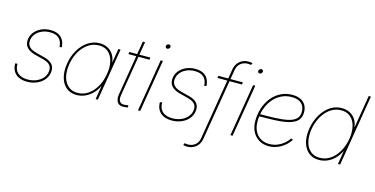

<svg xmlns="http://www.w3.org/2000/svg" viewBox="-90 -1213 3707 1898"><g transform="rotate(15 1763.5 -264.5)"><path d="M194.3 10.3Q145 10.3 110.4 -5.9Q75.7 -22 56.6 -51.8Q37.6 -81.5 35.2 -122.6Q34.7 -127.4 35.2 -128.7Q35.6 -129.9 35.2 -135.3L57.6 -137.2Q56.6 -76.2 92.5 -44.2Q128.4 -12.2 194.8 -12.2Q244.6 -12.2 286.6 -31Q328.6 -49.8 353.8 -83Q378.9 -116.2 378.9 -159.2Q378.9 -193.4 356 -214.1Q333 -234.9 288.1 -246.6L205.1 -267.6Q150.9 -281.7 122.3 -309.6Q93.8 -337.4 93.8 -378.9Q93.8 -427.2 120.6 -464.4Q147.5 -501.5 191.7 -522.5Q235.8 -543.5 289.6 -543.5Q356 -543.5 393.8 -511Q431.6 -478.5 438 -417Q438.5 -413.6 438.2 -412.4Q438 -411.1 438 -407.2L416 -404.3Q413.1 -462.9 381.6 -491.9Q350.1 -521 289.6 -521Q241.7 -521 202.4 -502.7Q163.1 -484.4 139.9 -452.6Q116.7 -420.9 116.7 -379.9Q116.7 -346.2 140.4 -323.7Q164.1 -301.3 211.4 -289.1L294.9 -267.6Q346.7 -254.9 374 -228.5Q401.4 -202.1 401.4 -160.6Q401.4 -122.6 384.8 -91.1Q368.2 -59.6 339.4 -36.9Q310.5 -14.2 273.2 -2Q235.8 10.3 194.3 10.3Z M701.2 10.3Q636.7 10.3 594 -25.4Q551.3 -61 534.7 -123.8Q518.1 -186.5 531.2 -267.1Q544.4 -347.2 582 -409.7Q619.6 -472.2 674.3 -507.8Q729 -543.5 793 -543.5Q838.4 -543.5 873.5 -525.1Q908.7 -506.8 930.7 -473.6Q952.6 -440.4 958 -396H960L983.4 -535.6H1005.9L917 0H894.5L917 -136.7H915Q894.5 -93.3 861.6 -60.1Q828.6 -26.9 787.6 -8.3Q746.6 10.3 701.2 10.3ZM704.1 -12.2Q762.7 -12.2 811.3 -44.9Q859.9 -77.6 893.1 -135.3Q926.3 -192.9 938.5 -267.1Q951.2 -340.8 937.3 -398.4Q923.3 -456.1 886.2 -488.5Q849.1 -521 790.5 -521Q732.9 -521 683.6 -488.5Q634.3 -456.1 600.1 -398.4Q565.9 -340.8 553.7 -267.1Q541.5 -192.9 555.9 -135.3Q570.3 -77.6 608.2 -44.9Q646 -12.2 704.1 -12.2Z M1311.5 -535.6 1307.6 -513.2H1091.8L1095.7 -535.6ZM1198.2 -669.4H1220.7L1127 -102.1Q1119.1 -54.7 1137.7 -33.9Q1156.2 -13.2 1199.7 -20.5Q1205.6 -21 1211.7 -22Q1217.8 -22.9 1223.6 -23.4V-1.5Q1217.3 -0.5 1210.9 0.2Q1204.6 1 1198.2 1.5Q1144.5 10.3 1120.1 -19Q1095.7 -48.3 1104.5 -102.1Z M1327.6 0 1416.5 -535.6H1439L1350.1 0ZM1448.2 -663.6Q1439 -663.6 1433.3 -670.4Q1427.7 -677.2 1429.2 -686.5Q1430.7 -696.3 1438.7 -702.9Q1446.8 -709.5 1456.1 -709.5Q1465.8 -709.5 1471.2 -702.9Q1476.6 -696.3 1475.1 -686.5Q1473.6 -677.2 1465.8 -670.4Q1458 -663.6 1448.2 -663.6Z M1675.3 10.3Q1626 10.3 1591.3 -5.9Q1556.6 -22 1537.6 -51.8Q1518.6 -81.5 1516.1 -122.6Q1515.6 -127.4 1516.1 -128.7Q1516.6 -129.9 1516.1 -135.3L1538.6 -137.2Q1537.6 -76.2 1573.5 -44.2Q1609.4 -12.2 1675.8 -12.2Q1725.6 -12.2 1767.6 -31Q1809.6 -49.8 1834.7 -83Q1859.9 -116.2 1859.9 -159.2Q1859.9 -193.4 1836.9 -214.1Q1814 -234.9 1769 -246.6L1686 -267.6Q1631.8 -281.7 1603.3 -309.6Q1574.7 -337.4 1574.7 -378.9Q1574.7 -427.2 1601.6 -464.4Q1628.4 -501.5 1672.6 -522.5Q1716.8 -543.5 1770.5 -543.5Q1836.9 -543.5 1874.8 -511Q1912.6 -478.5 1918.9 -417Q1919.4 -413.6 1919.2 -412.4Q1918.9 -411.1 1918.9 -407.2L1897 -404.3Q1894 -462.9 1862.5 -491.9Q1831.1 -521 1770.5 -521Q1722.7 -521 1683.3 -502.7Q1644 -484.4 1620.8 -452.6Q1597.7 -420.9 1597.7 -379.9Q1597.7 -346.2 1621.3 -323.7Q1645 -301.3 1692.4 -289.1L1775.9 -267.6Q1827.6 -254.9 1855 -228.5Q1882.3 -202.1 1882.3 -160.6Q1882.3 -122.6 1865.7 -91.1Q1849.1 -59.6 1820.3 -36.9Q1791.5 -14.2 1754.2 -2Q1716.8 10.3 1675.3 10.3Z M2257.8 -535.6 2253.9 -513.2H2002.9L2006.8 -535.6ZM1890.1 220.2Q1881.8 220.2 1875 219.7Q1868.2 219.2 1861.6 217.8Q1855 216.3 1848.6 214.8L1856.9 193.8Q1865.7 195.8 1873.8 196.8Q1881.8 197.8 1892.1 197.8Q1933.1 197.8 1963.9 173.6Q1994.6 149.4 2002 104L2124 -633.3Q2130.4 -669.9 2149.7 -695.8Q2168.9 -721.7 2197.3 -735.4Q2225.6 -749 2258.8 -749Q2271 -749 2280.8 -747.8Q2290.5 -746.6 2300.3 -743.7L2291 -723.1Q2282.7 -725.1 2275.4 -725.8Q2268.1 -726.6 2256.8 -726.6Q2216.3 -726.6 2185.5 -702.4Q2154.8 -678.2 2147 -633.3L2024.9 104Q2018.6 141.1 1999.3 167Q1980 192.9 1951.7 206.5Q1923.3 220.2 1890.1 220.2Z M2273.4 0 2362.3 -535.6H2384.8L2295.9 0ZM2394 -663.6Q2384.8 -663.6 2379.2 -670.4Q2373.5 -677.2 2375 -686.5Q2376.5 -696.3 2384.5 -702.9Q2392.6 -709.5 2401.9 -709.5Q2411.6 -709.5 2417 -702.9Q2422.4 -696.3 2420.9 -686.5Q2419.4 -677.2 2411.6 -670.4Q2403.8 -663.6 2394 -663.6Z M2665.5 7.8Q2608.9 7.8 2565.7 -18.3Q2522.5 -44.4 2498.5 -91.1Q2474.6 -137.7 2474.6 -199.7Q2474.6 -271.5 2495.6 -334Q2516.6 -396.5 2555.2 -443.6Q2593.8 -490.7 2646.7 -517.1Q2699.7 -543.5 2763.2 -543.5Q2814 -543.5 2848.6 -526.4Q2883.3 -509.3 2900.9 -478.3Q2918.5 -447.3 2918.5 -406.2Q2918.5 -351.6 2888.2 -320.6Q2857.9 -289.6 2801.5 -275.1Q2745.1 -260.7 2666.7 -257.1Q2588.4 -253.4 2492.7 -253.4V-275.9Q2584 -275.9 2658.2 -278.8Q2732.4 -281.7 2785.6 -293.5Q2838.9 -305.2 2867.4 -331.8Q2896 -358.4 2896 -405.3Q2896 -459 2862.5 -490Q2829.1 -521 2763.2 -521Q2704.6 -521 2655.8 -496.3Q2606.9 -471.7 2571.5 -427.7Q2536.1 -383.8 2516.6 -325.4Q2497.1 -267.1 2497.1 -199.7Q2497.1 -143.6 2518.1 -102.1Q2539.1 -60.5 2576.9 -37.6Q2614.7 -14.6 2665.5 -14.6Q2726.1 -14.6 2778.6 -45.4Q2831.1 -76.2 2862.8 -124.5L2882.3 -115.2Q2848.6 -61.5 2790.5 -26.9Q2732.4 7.8 2665.5 7.8Z M3181.6 10.3Q3098.6 10.3 3051.8 -47.9Q3004.9 -106 3004.9 -200.2Q3004.9 -261.7 3023.4 -322.5Q3042 -383.3 3076.9 -433.3Q3111.8 -483.4 3160.6 -513.4Q3209.5 -543.5 3270.5 -543.5Q3316.4 -543.5 3352.1 -524.9Q3387.7 -506.3 3409.9 -473.1Q3432.1 -439.9 3437 -396H3439.5L3494.1 -727.5H3516.6L3396.5 0H3374L3396.5 -136.7H3394.5Q3374 -92.8 3341.3 -59.6Q3308.6 -26.4 3267.8 -8.1Q3227.1 10.3 3181.6 10.3ZM3182.1 -12.2Q3238.8 -12.2 3283.7 -40.8Q3328.6 -69.3 3360.1 -116.5Q3391.6 -163.6 3408 -220.2Q3424.3 -276.9 3424.3 -333Q3424.3 -417.5 3383.8 -469.2Q3343.3 -521 3270 -521Q3214.4 -521 3169.4 -492.9Q3124.5 -464.8 3092.8 -418.2Q3061 -371.6 3044.2 -315.2Q3027.3 -258.8 3027.3 -201.7Q3027.3 -116.7 3068.4 -64.5Q3109.4 -12.2 3182.1 -12.2Z"/></g></svg>

Font: Inter 20pt Thin
Style: Italic
Weight: 250
Italic angle: -9.3988°
Version: Version 4.001;git-66647c0bb